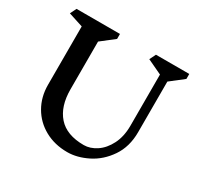

<svg xmlns="http://www.w3.org/2000/svg" viewBox="-169 -984 1235 1202"><g transform="rotate(30 449.0 -383.0)"><path d="M776 -676V-310Q776 -205 725 -130Q674 -55 599 -17.5Q524 20 453 20Q362 20 290.5 -19.5Q219 -59 179 -128.5Q139 -198 139 -285V-707L34 -741L56 -786H370V-750L275 -676V-331Q275 -208 336 -139Q397 -70 521 -70Q567 -70 611.5 -99.5Q656 -129 685 -186Q714 -243 714 -321V-691L608 -741L630 -786H871V-750Z"/></g></svg>

Font: InknutAntiqua
Style: Medium
Weight: 500
Designer: Claus Eggers Srensen
Foundry: Claus Eggers Srensen
Version: Version 1.000; ttfautohint (v1.2) -l 7 -r 28 -G 50 -x 13 -D 